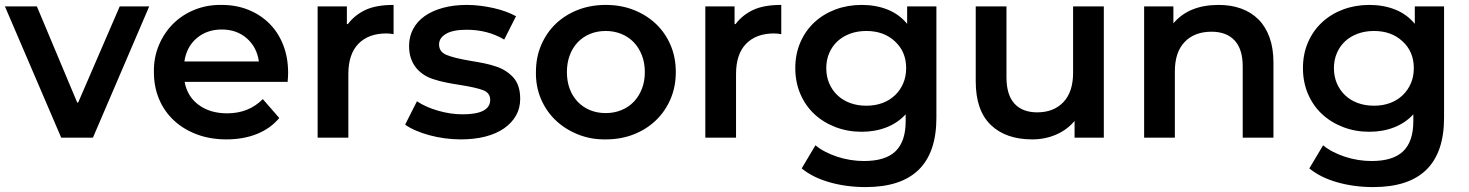

<svg xmlns="http://www.w3.org/2000/svg" viewBox="-25 -560 5976 781"><path d="M293 -143 462 -534H582L353 0H224L-5 -534H125L289 -143Z M1145 -227H726Q737 -167 783.5 -133Q830 -99 899 -99Q987 -99 1044 -157L1111 -80Q1075 -37 1020 -15Q965 7 896 7Q830 7 775.5 -13.5Q721 -34 682 -70.5Q643 -107 622 -157Q601 -207 601 -267Q600 -325 621 -375.5Q642 -426 679 -463Q716 -500 767 -520.5Q818 -541 877 -540Q936 -540 985.5 -520Q1035 -500 1071 -464Q1107 -428 1127 -377Q1147 -326 1147 -264Q1147 -257 1146.5 -248Q1146 -239 1145 -227ZM725 -310H1028Q1020 -368 979 -404Q938 -440 877 -440Q817 -440 775.5 -405Q734 -370 725 -310Z M1390 -462Q1418 -499 1461.5 -519.5Q1505 -540 1576 -540V-421Q1559 -424 1547 -424Q1474 -424 1433 -382Q1392 -340 1392 -259V0H1267V-534H1386V-462Z M1623 -53 1671 -148Q1707 -124 1757.5 -109.5Q1808 -95 1857 -95Q1969 -95 1969 -154Q1969 -182 1940.5 -193Q1912 -204 1849 -214Q1816 -219 1789 -224.5Q1762 -230 1741 -237Q1720 -243 1701.5 -254.5Q1683 -266 1669 -282.5Q1655 -299 1647 -321.5Q1639 -344 1639 -373Q1639 -411 1655.5 -442Q1672 -473 1702.5 -494.5Q1733 -516 1776.5 -528Q1820 -540 1874 -540Q1901 -540 1929 -536.5Q1957 -533 1983.5 -527Q2010 -521 2033 -512.5Q2056 -504 2074 -494L2026 -399Q1959 -439 1873 -439Q1818 -439 1789.5 -422.5Q1761 -406 1761 -379Q1761 -349 1791.5 -336.5Q1822 -324 1886 -313Q1918 -308 1944.5 -302.5Q1971 -297 1991 -290Q2033 -277 2062 -246Q2091 -215 2091 -158Q2091 -120 2074 -90Q2057 -60 2025.5 -38Q1994 -16 1949.5 -4.5Q1905 7 1849 7Q1816 7 1783.5 2.5Q1751 -2 1721.5 -10Q1692 -18 1666.5 -29Q1641 -40 1623 -53Z M2155 -267Q2155 -327 2176.5 -377Q2198 -427 2235.5 -463Q2273 -499 2325 -519.5Q2377 -540 2439 -540Q2501 -540 2553 -519.5Q2605 -499 2643 -463Q2681 -427 2702.5 -377Q2724 -327 2724 -267Q2724 -207 2702.5 -157Q2681 -107 2643 -70.5Q2605 -34 2553 -13.5Q2501 7 2439 7Q2379 8 2326.5 -13Q2274 -34 2235.5 -70.5Q2197 -107 2175.5 -157.5Q2154 -208 2155 -267ZM2598 -267Q2598 -304 2586 -335Q2574 -366 2553 -388Q2532 -410 2502.5 -422Q2473 -434 2439 -434Q2404 -434 2375 -422Q2346 -410 2325 -388Q2304 -366 2292.5 -335Q2281 -304 2281 -267Q2281 -229 2292.5 -198.5Q2304 -168 2325 -146Q2346 -124 2375 -112Q2404 -100 2439 -100Q2473 -100 2502.5 -112Q2532 -124 2553 -146Q2574 -168 2586 -198.5Q2598 -229 2598 -267Z M2967 -462Q2995 -499 3038.5 -519.5Q3082 -540 3153 -540V-421Q3136 -424 3124 -424Q3051 -424 3010 -382Q2969 -340 2969 -259V0H2844V-534H2963V-462Z M3784 -534V-81Q3784 201 3496 201Q3418 201 3349.5 181.5Q3281 162 3236 125L3292 31Q3310 46 3332.5 57.5Q3355 69 3380.5 77.5Q3406 86 3434 90.5Q3462 95 3489 95Q3577 95 3618 55Q3659 15 3659 -67V-95Q3627 -60 3581 -42Q3535 -24 3480 -24Q3423 -24 3373.5 -43Q3324 -62 3287.5 -96Q3251 -130 3230.5 -178Q3210 -226 3210 -283Q3210 -340 3230.5 -387.5Q3251 -435 3287.5 -469Q3324 -503 3373.5 -521.5Q3423 -540 3480 -540Q3538 -540 3585.5 -521Q3633 -502 3665 -463V-534ZM3661 -283Q3661 -350 3615 -392Q3570 -434 3499 -434Q3463 -434 3433 -423Q3403 -412 3381.5 -392Q3360 -372 3348 -344Q3336 -316 3336 -283Q3336 -249 3348 -221Q3360 -193 3381.5 -172.5Q3403 -152 3433 -141Q3463 -130 3499 -130Q3535 -130 3564.5 -141Q3594 -152 3615.5 -172.5Q3637 -193 3649 -221Q3661 -249 3661 -283Z M4465 -534V0H4346V-68Q4316 -32 4271 -12.5Q4226 7 4174 7Q4066 7 4005 -52Q3944 -111 3944 -229V-534H4069V-246Q4069 -174 4101.5 -138.5Q4134 -103 4194 -103Q4261 -103 4300.5 -144.5Q4340 -186 4340 -264V-534Z M5155 -306V0H5030V-290Q5030 -360 4997 -395.5Q4964 -431 4903 -431Q4834 -431 4794 -389.5Q4754 -348 4754 -270V0H4629V-534H4748V-465Q4811 -540 4932 -540Q4983 -540 5024 -525Q5065 -510 5094 -481Q5123 -452 5139 -408Q5155 -364 5155 -306Z M5849 -534V-81Q5849 201 5561 201Q5483 201 5414.5 181.5Q5346 162 5301 125L5357 31Q5375 46 5397.5 57.5Q5420 69 5445.5 77.5Q5471 86 5499 90.5Q5527 95 5554 95Q5642 95 5683 55Q5724 15 5724 -67V-95Q5692 -60 5646 -42Q5600 -24 5545 -24Q5488 -24 5438.5 -43Q5389 -62 5352.5 -96Q5316 -130 5295.5 -178Q5275 -226 5275 -283Q5275 -340 5295.5 -387.5Q5316 -435 5352.5 -469Q5389 -503 5438.5 -521.5Q5488 -540 5545 -540Q5603 -540 5650.5 -521Q5698 -502 5730 -463V-534ZM5726 -283Q5726 -350 5680 -392Q5635 -434 5564 -434Q5528 -434 5498 -423Q5468 -412 5446.5 -392Q5425 -372 5413 -344Q5401 -316 5401 -283Q5401 -249 5413 -221Q5425 -193 5446.5 -172.5Q5468 -152 5498 -141Q5528 -130 5564 -130Q5600 -130 5629.5 -141Q5659 -152 5680.5 -172.5Q5702 -193 5714 -221Q5726 -249 5726 -283Z"/></svg>

Font: CMG Sans SemiBold
Style: Regular
Weight: 600
Designer: Julieta Ulanovsky
Foundry: Julieta Ulanovsky
Version: Version 7.200